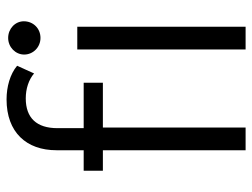

<svg xmlns="http://www.w3.org/2000/svg" viewBox="-114 -674 787 600"><g transform="rotate(-90 280.0 -373.5)"><path d="M273 -687C303 -687 331 -678 351 -661L375 -714C349 -736 309 -747 270 -747C167 -747 111 -685 111 -591V-506H47V-446H111V0H182V-446H322V-506H180V-588C180 -653 212 -687 273 -687ZM462 -641C492 -641 514 -664 514 -693C514 -720 491 -742 462 -742C433 -742 410 -719 410 -692C410 -664 433 -641 462 -641ZM426 0H497V-526H426Z"/></g></svg>

Font: Talent
Style: Regular
Weight: 400
Designer: Mike Powis
Version: Version 1.001;hotconv 1.0.109;makeotfexe 2.5.65596